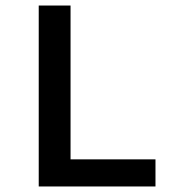

<svg xmlns="http://www.w3.org/2000/svg" viewBox="-20 -674 639 694"><path d="M120 0H542V-98H235V-654H120Z"/></svg>

Font: Source Code Pro Semibold
Style: Regular
Weight: 600
Monospace: yes
Designer: Paul D. Hunt
Foundry: Adobe Systems Incorporated
Version: Version 1.017;PS 1.000;hotconv 1.0.70;makeotf.lib2.5.5900